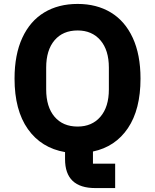

<svg xmlns="http://www.w3.org/2000/svg" viewBox="-20 -766 789 977"><path d="M465 191Q311 191 311 44V8Q190 -13 122 -109Q54 -205 54 -366Q54 -488 93.5 -573.5Q133 -659 205 -702.5Q277 -746 375 -746Q472 -746 544 -702.5Q616 -659 655.5 -573.5Q695 -488 695 -366Q695 -209 631 -114Q567 -19 453 5V67H566V191ZM534 -311V-422Q534 -511 491 -561Q448 -611 375 -611Q300 -611 257.5 -561Q215 -511 215 -422V-311Q215 -222 257.5 -172Q300 -122 375 -122Q448 -122 491 -172Q534 -222 534 -311Z"/></svg>

Font: IBM Plex Sans JP
Style: Bold
Weight: 700
Designer: Mike Abbink; Paul van der Laan; Pieter van Rosmalen; Wujin Sim; Yejin Wi; Jinhee Kim; Boomi Park; Yona Kim; Kichan Ma
Foundry: Sandoll Inc.
Version: Version 1.001